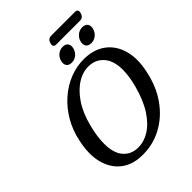

<svg xmlns="http://www.w3.org/2000/svg" viewBox="-271 -1119 1274 1274"><g transform="rotate(-45 366.5 -481.5)"><path d="M491.5 -712.5Q580.5 -709.5 638.8 -664.2Q697 -619 718.5 -540.8Q740 -462.5 718 -361Q695 -245 634.5 -159.8Q574 -74.5 487.2 -28.8Q400.5 17 298.5 13.5Q211.5 11 154 -35.5Q96.5 -82 76.2 -163.5Q56 -245 80.5 -353.5Q96.5 -431 135 -497.2Q173.5 -563.5 228.8 -612.5Q284 -661.5 351.2 -688Q418.5 -714.5 491.5 -712.5ZM315.5 -42Q371.5 -39.5 425.2 -71.2Q479 -103 523.5 -170.8Q568 -238.5 596 -344Q606.5 -384 611.2 -418.2Q616 -452.5 616 -481.5Q615.5 -563.5 577 -608.5Q538.5 -653.5 477.5 -656.5Q421.5 -659.5 367.2 -626.5Q313 -593.5 269.2 -528.5Q225.5 -463.5 202 -370Q190.5 -325 185.2 -286.8Q180 -248.5 180.5 -217.5Q181 -132 218.5 -88.2Q256 -44.5 315.5 -42ZM410 -752Q383.5 -752 372 -768.2Q360.5 -784.5 367.5 -811Q374.5 -837 394.5 -853.2Q414.5 -869.5 441 -869.5Q467.5 -869.5 479 -853.2Q490.5 -837 483.5 -811Q476.5 -785 456.5 -768.5Q436.5 -752 410 -752ZM593.5 -752Q566.5 -752 555 -768.2Q543.5 -784.5 550.5 -811Q557.5 -837 577.8 -853.2Q598 -869.5 624.5 -869.5Q651.5 -869.5 663 -853.2Q674.5 -837 667.5 -811Q660.5 -785 640.5 -768.5Q620.5 -752 593.5 -752ZM400.5 -943Q409 -975.5 439 -975.5H662Q692 -975.5 683.5 -943Q674.5 -910.5 645 -910.5H421.5Q391.5 -910.5 400.5 -943Z"/></g></svg>

Font: Fraunces 72pt S100
Style: Italic
Weight: 400
Italic angle: -16°
Version: Version 1.000; ttfautohint (v1.8.3)